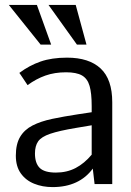

<svg xmlns="http://www.w3.org/2000/svg" viewBox="-20 -743 529 775"><path d="M192.4 12.2Q151.4 12.2 117.7 -1.5Q84 -15.1 64 -43.2Q43.9 -71.3 43.9 -114.7Q43.9 -161.6 61.3 -190.7Q78.6 -219.7 111.6 -236.6Q144.5 -253.4 190.9 -263.2Q237.3 -272.9 294.9 -281.7L350.1 -290V-314.9Q350.1 -366.7 341.6 -396.2Q333 -425.8 310.8 -438.5Q288.6 -451.2 246.6 -451.2Q200.7 -451.2 163.3 -438Q126 -424.8 91.3 -399.4Q91.3 -399.4 86.2 -407Q81.1 -414.6 74.7 -424.3Q68.4 -434.1 63.2 -441.4Q58.1 -448.7 58.1 -448.7Q98.6 -479 143.8 -494.6Q189 -510.3 250.5 -510.3Q339.4 -510.3 386.2 -466.6Q433.1 -422.9 433.1 -330.1V0H361.8L354.5 -62.5Q328.1 -25.9 287.1 -6.8Q246.1 12.2 192.4 12.2ZM205.6 -46.4Q250 -46.4 285.4 -64.9Q320.8 -83.5 350.1 -118.7V-237.3L286.6 -226.6Q218.8 -215.3 182.9 -203.1Q147 -190.9 134 -172.4Q121.1 -153.8 121.1 -123.5Q121.1 -84.5 140.1 -65.4Q159.2 -46.4 205.6 -46.4ZM144 -563 15.6 -723.1H128.9L186.5 -563ZM290.5 -563 175.8 -723.1H285.6L329.1 -563Z"/></svg>

Font: Pontano Sans
Style: Regular
Weight: 400
Designer: Vernon Adams
Foundry: Vernon Adams
Version: Version 2.001